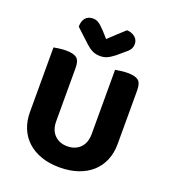

<svg xmlns="http://www.w3.org/2000/svg" viewBox="-152 -954 966 1084"><g transform="rotate(20 330.5 -412.0)"><path d="M330 17Q268 17 219.5 0Q171 -17 137 -48Q103 -79 85 -122.5Q67 -166 67 -220V-608Q78 -610 98.5 -613Q119 -616 140 -616Q185 -616 204.5 -601Q224 -586 224 -542V-223Q224 -169 253.5 -139.5Q283 -110 330 -110Q378 -110 407.5 -139.5Q437 -169 437 -223V-608Q448 -610 468.5 -613Q489 -616 510 -616Q555 -616 574.5 -601Q594 -586 594 -542V-220Q594 -166 576 -122.5Q558 -79 524 -48Q490 -17 441 0Q392 17 330 17ZM330 -754Q353 -775 377 -798Q401 -821 424 -841Q453 -840 472.5 -824Q492 -808 492 -783Q492 -763 482.5 -749Q473 -735 448 -716L414 -687Q388 -667 370 -659.5Q352 -652 330 -652Q303 -652 282.5 -662.5Q262 -673 244 -690L161 -767Q161 -801 177 -819.5Q193 -838 222 -838Q241 -838 256.5 -828Q272 -818 298 -790Z"/></g></svg>

Font: Baloo Tammudu 2
Style: Bold
Weight: 700
Designer: Maithili Shingre, Omkar Shende and Ek Type
Foundry: Ek Type
Version: Version 1.640;hotconv 1.0.111;makeotfexe 2.5.65597; ttfautoh